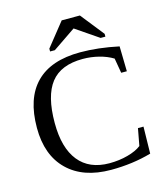

<svg xmlns="http://www.w3.org/2000/svg" viewBox="-126 -955 918 1061"><g transform="rotate(-15 333.5 -424.5)"><path d="M377.9 9.8Q218.8 9.8 129.9 -76.9Q41 -163.6 41 -319.8Q41 -488.8 126.5 -575.4Q211.9 -662.1 379.9 -662.1Q481.9 -662.1 599.1 -637.2L602.1 -494.1H569.8L555.2 -579.1Q521 -600.1 475.8 -611.6Q430.7 -623 383.8 -623Q258.3 -623 200.7 -549.3Q143.1 -475.6 143.1 -320.8Q143.1 -178.2 203.4 -103Q263.7 -27.8 378.9 -27.8Q434.6 -27.8 483.9 -41.3Q533.2 -54.7 562 -77.1L580.1 -174.8H611.8L608.9 -21Q501.5 9.8 377.9 9.8ZM220.7 -709.5V-725.6L327.1 -858.9H431.2L537.1 -725.6V-709.5H509.8L378.9 -798.8L248 -709.5Z"/></g></svg>

Font: Tinos
Style: Regular
Weight: 400
Designer: Steve Matteson
Foundry: Monotype Imaging Inc.
Version: Version 1.23